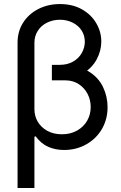

<svg xmlns="http://www.w3.org/2000/svg" viewBox="-20 -737 602 956"><path d="M515.6 -203.1Q515.6 -143.6 487.8 -95.2Q460 -46.9 410.2 -18.6Q360.4 9.8 298.8 9.8Q255.9 9.8 220.2 -5.9Q184.6 -21.5 157.2 -58.6L151.4 -55.7V-193.4Q151.4 -159.2 168 -130.9Q184.6 -102.5 215.8 -85.4Q247.1 -68.4 288.1 -68.4Q331.1 -68.4 363.8 -86.9Q396.5 -105.5 414.1 -136.2Q431.6 -167 431.6 -204.1Q431.6 -239.3 416 -269.5Q400.4 -299.8 371.6 -318.4Q342.8 -336.9 305.7 -336.9H238.3V-409.2H307.6Q377 -409.2 423.8 -379.9Q470.7 -350.6 493.2 -303.2Q515.6 -255.9 515.6 -203.1ZM484.4 -530.3Q484.4 -484.4 461.4 -441.4Q438.5 -398.4 392.1 -370.6Q345.7 -342.8 279.3 -342.8H238.3V-414.1H277.3Q315.4 -414.1 343.8 -430.2Q372.1 -446.3 387.2 -473.1Q402.3 -500 402.3 -529.3Q402.3 -560.5 386.2 -585.4Q370.1 -610.4 341.3 -624.5Q312.5 -638.7 278.3 -638.7Q244.1 -638.7 214.8 -624.5Q185.5 -610.4 168.5 -584Q151.4 -557.6 151.4 -524.4V199.2H67.4V-524.4Q67.4 -580.1 94.7 -623.5Q122.1 -667 170.4 -691.9Q218.8 -716.8 278.3 -716.8Q341.8 -716.8 388.2 -690.4Q434.6 -664.1 459.5 -621.1Q484.4 -578.1 484.4 -530.3Z"/></svg>

Font: Pretendard Std Variable
Style: Regular
Weight: 400
Designer: Base glyphs from Inter by Rasmus Andersson; Hangeul glyphs from Noto Sans CJK(Source Han Sans) by Jang Soo-young and Kan
Foundry: Kil Hyung-jin
Version: Version 1.309;Glyphs 3.2 (3225)